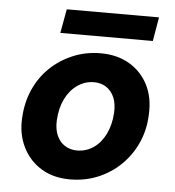

<svg xmlns="http://www.w3.org/2000/svg" viewBox="-51 -731 718 790"><g transform="rotate(5 308.0 -336.0)"><path d="M266 12Q198 12 148 -18.5Q98 -49 71.5 -102.5Q45 -156 49 -223Q52 -286 75.5 -339.5Q99 -393 139.5 -432Q180 -471 233.5 -493.5Q287 -516 348 -516Q417 -516 467.5 -486Q518 -456 544.5 -403.5Q571 -351 567 -281Q565 -219 541 -165.5Q517 -112 476 -72Q435 -32 381.5 -10Q328 12 266 12ZM285 -109Q323 -109 353.5 -130Q384 -151 402.5 -189Q421 -227 424 -276Q426 -315 414.5 -341Q403 -367 381.5 -381Q360 -395 331 -395Q294 -395 263 -373.5Q232 -352 213.5 -314.5Q195 -277 192 -227Q190 -190 201.5 -163.5Q213 -137 235 -123Q257 -109 285 -109ZM175 -585 193 -684H574L557 -585Z"/></g></svg>

Font: DM Sans ExtraBold
Style: Italic
Weight: 800
Italic angle: -10°
Designer: Colophon Foundry, Jonny Pinhorn
Foundry: Colophon Foundry
Version: Version 4.004;gftools[0.9.30]